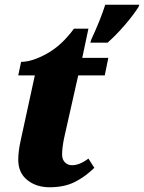

<svg xmlns="http://www.w3.org/2000/svg" viewBox="-20 -780 608 810"><path d="M57 -106Q57 -143 68 -191L127 -462H57L69 -519Q115 -519 177.5 -553.5Q240 -588 292 -659H353L327 -536H437L422 -462H310L251 -200Q242 -158 242 -128Q242 -107 254 -95Q266 -83 284 -83Q316 -83 353 -111L378 -72Q339 -34 295 -12Q251 10 189 10Q133 10 95 -20.5Q57 -51 57 -106ZM365 -613Q404 -697 424 -760H568L564 -750Q543 -717 507.5 -675.5Q472 -634 434 -600H361Z"/></svg>

Font: Noto Serif NarrowBlack
Style: Italic
Weight: 900
Width: 4
Italic angle: -12°
Designer: Monotype Design Team
Foundry: Monotype Imaging Inc.
Version: Version 1.001